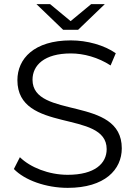

<svg xmlns="http://www.w3.org/2000/svg" viewBox="-20 -901 655 927"><path d="M357 -757 486 -881H420L321 -799L222 -881H156L285 -757ZM137 -516C137 -586 194 -643 322 -643C384 -643 454 -624 514 -585L539 -644C483 -683 401 -706 322 -706C144 -706 64 -617 64 -514C64 -255 495 -373 495 -181C495 -112 438 -57 307 -57C215 -57 126 -93 76 -142L47 -85C99 -31 202 6 307 6C486 6 568 -82 568 -185C568 -440 137 -324 137 -516Z"/></svg>

Font: Montserrat Lite
Style: Regular
Weight: 400
Designer: Julieta Ulanovsky
Foundry: Julieta Ulanovsky
Version: Version 7.200;PS 007.200;hotconv 1.0.88;makeotf.lib2.5.64775